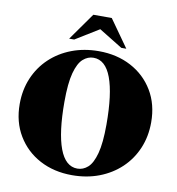

<svg xmlns="http://www.w3.org/2000/svg" viewBox="-99 -1024 1041 1128"><g transform="rotate(10 421.0 -460.0)"><path d="M436 -730Q544 -730 628.8 -685Q713.5 -640 762 -559.2Q810.5 -478.5 810.5 -371Q810.5 -286.5 780.5 -215.8Q750.5 -145 695.8 -93.2Q641 -41.5 567.2 -13.2Q493.5 15 405.5 15Q297.5 15 213 -30Q128.5 -75 79.8 -156Q31 -237 31 -344Q31 -428.5 61 -499.2Q91 -570 145.8 -621.8Q200.5 -673.5 274.5 -701.8Q348.5 -730 436 -730ZM430 -28.5Q464.5 -28.5 492.5 -53.5Q520.5 -78.5 537.2 -140.5Q554 -202.5 554 -313Q554 -495.5 518.5 -591Q483 -686.5 411.5 -686.5Q377.5 -686.5 349.2 -661.5Q321 -636.5 304.2 -574.8Q287.5 -513 287.5 -402Q287.5 -219.5 323.2 -124Q359 -28.5 430 -28.5ZM561.5 -772 421 -858.5 280.5 -772H250.5L366 -935H476L591.5 -772Z"/></g></svg>

Font: Newsreader 72pt ExtraBold
Style: Regular
Weight: 800
Designer: Hugues Gentile
Foundry: Production Type
Version: Version 1.003; ttfautohint (v1.8.3)